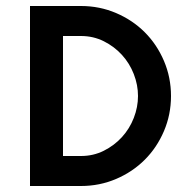

<svg xmlns="http://www.w3.org/2000/svg" viewBox="-20 -620 630 640"><path d="M550 -300Q550 -238 526.5 -183Q503 -128 462.5 -87.5Q422 -47 367 -23.5Q312 0 250 0H80V-600H250Q312 -600 367 -576.5Q422 -553 462.5 -512.5Q503 -472 526.5 -417Q550 -362 550 -300ZM440 -300Q440 -337 426 -373Q412 -409 386.5 -437Q361 -465 326 -482.5Q291 -500 250 -500H190V-100H250Q291 -100 326 -117.5Q361 -135 386.5 -163Q412 -191 426 -227Q440 -263 440 -300Z"/></svg>

Font: Gauge Heavy
Style: Heavy
Weight: 900
Designer: Daniel Pimley
Foundry: Daniel Pimley
Version: Version 2.0